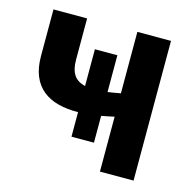

<svg xmlns="http://www.w3.org/2000/svg" viewBox="-82 -597 690 681"><g transform="rotate(15 263.0 -256.5)"><path d="M465 -513V0H341.5V-201.5Q329.5 -199 317.8 -196.5Q306 -194 294.5 -192V-93.5H212V-183.5Q171.5 -183 138.8 -191.5Q106 -200 82.5 -219Q59 -238 46.2 -268.5Q33.5 -299 33.5 -342.5V-513H157V-361.5Q157 -326 170.2 -306Q183.5 -286 212 -279.5V-414.5H294.5V-279.5Q305.5 -281 317 -283Q328.5 -285 341.5 -287.5V-513Z"/></g></svg>

Font: Lato 2
Style: Bold
Weight: 700
Designer: Lukasz Dziedzic with Adam Twardoch and Botio Nikoltchev
Foundry: tyPoland Lukasz Dziedzic
Version: Version 2.015; 2015-08-06; http://www.latofonts.com/